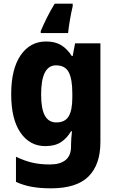

<svg xmlns="http://www.w3.org/2000/svg" viewBox="-20 -786 631 1046"><path d="M231 -560Q281 -560 314 -539.5Q347 -519 371 -481H376L389 -550H527V-12Q527 111 462 175.5Q397 240 258 240Q200 240 154.5 232Q109 224 67 205V68Q113 90 155.5 100Q198 110 252 110Q307 110 337 86Q367 62 367 12V1Q367 -13 368.5 -33Q370 -53 372 -71H367Q345 -33 312 -11.5Q279 10 227 10Q142 10 91.5 -63.5Q41 -137 41 -273Q41 -410 92.5 -485Q144 -560 231 -560ZM285 -430Q204 -430 204 -271Q204 -193 224.5 -156Q245 -119 287 -119Q334 -119 354 -152Q374 -185 374 -254V-278Q374 -355 354.5 -392.5Q335 -430 285 -430ZM376 -752Q368 -718 361 -677.5Q354 -637 351 -606H202V-617Q217 -652 235.5 -689.5Q254 -727 278 -766H376Z"/></svg>

Font: Noto Sans Hebrew SemiCondensed ExtraBold
Style: Regular
Weight: 800
Width: 4
Designer: Monotype Design Team
Foundry: Monotype Imaging Inc.
Version: Version 2.004; ttfautohint (v1.8.4.7-5d5b)